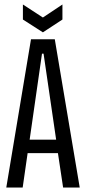

<svg xmlns="http://www.w3.org/2000/svg" viewBox="-20 -835 383 855"><path d="M8 0 118 -660H224L335 0H261L238 -153H103L81 0ZM167 -596 112 -213H230L174 -596ZM82 -815 171 -757 258 -815V-748L171 -691L82 -748Z"/></svg>

Font: Bricolage Grotesque 96pt Condensed Light
Style: Regular
Weight: 300
Width: 3
Designer: Mathieu Triay
Foundry: Atelier Triay
Version: Version 1.001; ttfautohint (v1.8.4.7-5d5b);gftools[0.9.33.de